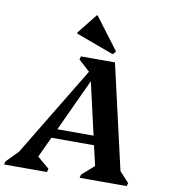

<svg xmlns="http://www.w3.org/2000/svg" viewBox="-154 -1022 975 1106"><g transform="rotate(10 333.5 -469.5)"><path d="M-55 0 -50 -19 17 -87 334 -611 268 -671 273 -690H472L612 -79L667 -19L663 0H387L392 -20L463 -82L436 -199H187L131 -79L201 -20L196 0ZM212 -253H424L354 -559ZM451 -734 229 -816V-822L322 -939H327L467 -753Z"/></g></svg>

Font: Platypi SemiBold
Style: Italic
Weight: 600
Italic angle: -13°
Designer: David Sargent
Foundry: Bolt Cutter Type
Version: Version 1.200; ttfautohint (v1.8.4.7-5d5b)